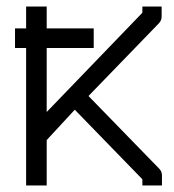

<svg xmlns="http://www.w3.org/2000/svg" viewBox="-20 -617 532 588"><path d="M26 -500V-530H60V-597H123V-530H267V-500V-470H123V-274L416 -578V-597H475V-566Q475 -554 466 -545L251 -323L467 -101Q476 -92 476 -80V-49H416V-68L209 -281L123 -188V-49H60V-470H26Z"/></svg>

Font: IBM 3270 Semi-Condensed
Style: Condensed
Weight: 400
Monospace: yes
Version: Version 2.3.1